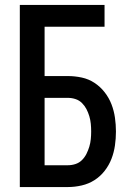

<svg xmlns="http://www.w3.org/2000/svg" viewBox="-20 -755 540 775"><path d="M60 0V-735H402V-647H160V-448H254Q282 -448 310 -442Q338 -436 361.5 -420.5Q385 -405 402.5 -382.5Q420 -360 430 -334Q440 -308 444 -280Q448 -252 448 -224Q448 -196 444 -168Q440 -140 430 -114Q420 -88 402.5 -65.5Q385 -43 361.5 -28Q338 -13 310 -6.5Q282 0 254 0ZM254 -88Q270 -88 285 -93Q300 -98 311 -109Q322 -120 329 -134Q336 -148 340.5 -163Q345 -178 346.5 -193.5Q348 -209 348 -224Q348 -240 346.5 -255.5Q345 -271 340.5 -286Q336 -301 329 -314.5Q322 -328 311 -339Q300 -350 285 -355Q270 -360 254 -360H160V-88Z"/></svg>

Font: Iosevka Term Curly Semibold
Style: Regular
Weight: 600
Designer: Belleve Invis
Foundry: Belleve Invis
Version: Version 32.3.0